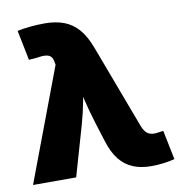

<svg xmlns="http://www.w3.org/2000/svg" viewBox="-83 -813 848 899"><g transform="rotate(-10 341.5 -363.5)"><path d="M3.4 0 205.1 -536.1 203.1 -547.4Q200.7 -565.4 192.4 -575Q184.1 -584.5 167.5 -586.4Q150.9 -588.4 123 -583.5L86.4 -580.6L57.6 -723.1Q84 -729 119.1 -732.4Q154.3 -735.8 187.5 -735.8Q240.7 -735.8 280.3 -720.7Q319.8 -705.6 348.6 -672.1Q377.4 -638.7 397.9 -583.5L547.9 -184.1Q555.7 -164.6 565.4 -154.1Q575.2 -143.6 589.1 -140.4Q603 -137.2 621.6 -140.1L647.9 -143.6L676.3 -4.4Q654.3 1.5 624.3 5.4Q594.2 9.3 564.9 9.3Q515.6 9.3 478.3 -6.1Q440.9 -21.5 414.1 -54.9Q387.2 -88.4 370.1 -144L340.3 -238.8Q323.2 -293.5 310.1 -349.1Q296.9 -404.8 284.2 -468.3H326.7Q313.5 -404.8 303.2 -349.4Q293 -293.9 277.3 -238.8L208.5 0Z"/></g></svg>

Font: Inter 20pt Black
Style: Regular
Weight: 900
Version: Version 4.001;git-66647c0bb